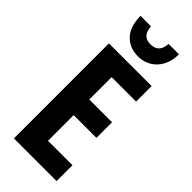

<svg xmlns="http://www.w3.org/2000/svg" viewBox="-297 -978 1020 1020"><g transform="rotate(45 213.5 -468.0)"><path d="M384.8 0H64V-713.9H384.8V-597.2H201.2V-429.2H372.1V-312H201.2V-119.1H384.8ZM368.2 -936Q368.2 -886.2 348.9 -849.9Q329.6 -813.5 296.6 -793.7Q263.7 -773.9 222.2 -773.9Q158.7 -773.9 119.4 -814.9Q80.1 -856 79.1 -936H158.2Q159.7 -912.1 167.2 -896.7Q174.8 -881.3 188.7 -873.8Q202.6 -866.2 223.1 -866.2Q243.2 -866.2 257.6 -873.3Q272 -880.4 280.3 -895.8Q288.6 -911.1 290 -936Z"/></g></svg>

Font: Open Sans Condensed
Style: Regular
Weight: 400
Width: 3
Designer: Monotype Design Team
Foundry: Monotype Imaging Inc.
Version: Version 3.000